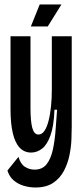

<svg xmlns="http://www.w3.org/2000/svg" viewBox="-20 -689 364 852"><path d="M137 143Q111.3 143 85.8 135.5Q60.3 128 40.8 111.5Q21.3 95 13 67.7L62 7Q71 38.7 90.5 51.2Q110 63.7 133.3 63.7Q167.7 63.7 186.5 40.2Q205.3 16.7 214.5 -24.8Q223.7 -66.3 227.3 -121L233.3 -202H221.7Q219 -129.3 203.8 -87.7Q188.7 -46 166.2 -29Q143.7 -12 118.3 -12Q88 -12 67.7 -33.2Q47.3 -54.3 37 -97.3Q26.7 -140.3 26.7 -205V-528H115.3V-212Q115.3 -150.7 123.3 -121.3Q131.3 -92 150.7 -92Q166 -92 177 -108Q188 -124 195.3 -152.2Q202.7 -180.3 206.3 -216.3Q210 -252.3 210 -292.7V-528H298.3V-128Q298.3 -105.3 297 -71.2Q295.7 -37 288.2 -0.2Q280.7 36.7 263.5 69.3Q246.3 102 215.8 122.5Q185.3 143 137 143ZM192 -571.7H117L156.3 -669.3H252.7Z"/></svg>

Font: Bricolage Grotesque 96pt ExtraBold Condensed
Style: Regular
Weight: 800
Width: 3
Version: Version 1.001;gftools[0.9.33.dev8+g029e19f]